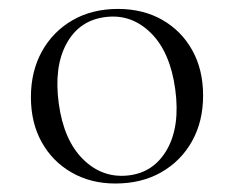

<svg xmlns="http://www.w3.org/2000/svg" viewBox="-20 -730 544 441"><path d="M251 -709.5Q308.5 -709.5 352.5 -684.5Q396.5 -659.5 421.5 -614.8Q446.5 -570 446.5 -510.5Q446.5 -451 421 -405.5Q395.5 -360 350.2 -334.2Q305 -308.5 245 -308.5Q188.5 -308.5 144.5 -333.8Q100.5 -359 75.8 -403.5Q51 -448 51 -507Q51 -566 76.2 -611.8Q101.5 -657.5 146.5 -683.5Q191.5 -709.5 251 -709.5ZM274.5 -327Q333.5 -333.5 363.8 -387Q394 -440.5 382.5 -525Q371 -610 326.8 -654Q282.5 -698 223.5 -691Q162.5 -684 133 -630.2Q103.5 -576.5 115 -492Q126.5 -408 170.8 -364.2Q215 -320.5 274.5 -327Z"/></svg>

Font: Fraunces 72pt Light
Style: Regular
Weight: 300
Version: Version 1.000;[0bf87f6ff]